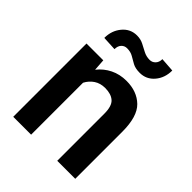

<svg xmlns="http://www.w3.org/2000/svg" viewBox="-210 -863 979 979"><g transform="rotate(45 279.5 -373.0)"><path d="M283.7 -435.5Q249 -435.5 224.1 -418.9Q199.2 -402.3 184.6 -374.5V0H55.7V-528.3H176.8L181.2 -464.8Q208.5 -499.5 247.8 -518.8Q287.1 -538.1 335 -538.1Q410.6 -538.1 456.8 -493.4Q502.9 -448.7 502.9 -338.9V0H373V-339.8Q373 -394 349.9 -414.8Q326.7 -435.5 283.7 -435.5ZM385.7 -745.6 462.4 -740.2Q462.4 -687 431.4 -650.6Q400.4 -614.3 353 -614.3Q321.3 -614.3 301.3 -625.2Q281.2 -636.2 263.2 -647Q245.1 -657.7 219.2 -657.7Q201.2 -657.7 189 -644.8Q176.8 -631.8 176.8 -608.9L99.6 -612.8Q99.6 -665.5 130.6 -702.6Q161.6 -739.7 209 -739.7Q235.4 -739.7 256.1 -729Q276.9 -718.3 297.4 -707.5Q317.9 -696.8 342.3 -696.8Q360.4 -696.8 373 -710Q385.7 -723.1 385.7 -745.6Z"/></g></svg>

Font: Vazirmatn RD UI SemiBold
Style: Regular
Weight: 600
Designer: Saber Rastikerdar
Foundry: Saber Rastikerdar
Version: Version 33.003